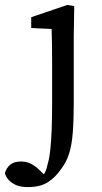

<svg xmlns="http://www.w3.org/2000/svg" viewBox="-93 -518 416 781"><path d="M20 243Q-11 243 -30.5 233.5Q-50 224 -60.5 210.5Q-71 197 -73 186Q-67 165 -51.5 152Q-36 139 -8 139Q17 139 35.5 149.5Q54 160 70 176L102 208H90H82L75 206Q85 194 91 181.5Q97 169 102 145Q108 125 111.5 92.5Q115 60 117 13Q119 -34 119 -99V-267Q119 -305 118.5 -336Q118 -367 117 -400L34 -404V-448L181 -498L209 -493L207 -371V-98Q207 -28 203 22Q199 72 188 107Q177 142 156 169Q133 203 102 223Q71 243 20 243Z"/></svg>

Font: Source Serif 4
Style: Regular
Weight: 400
Designer: Frank Grießhammer
Foundry: Adobe Systems Incorporated
Version: Version 4.004;hotconv 1.0.116;makeotfexe 2.5.65601